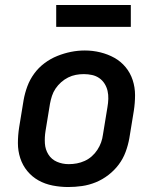

<svg xmlns="http://www.w3.org/2000/svg" viewBox="-20 -744 640 772"><path d="M254 8Q223 8 192 2Q161 -4 135 -18.5Q109 -33 90 -56Q71 -79 61.5 -108Q52 -137 52 -168.5Q52 -200 57 -232L75 -342Q80 -370 90 -397Q100 -424 117.5 -448Q135 -472 159 -490Q183 -508 210.5 -519Q238 -530 265.5 -535.5Q293 -541 321 -541Q353 -541 383.5 -533.5Q414 -526 440 -511.5Q466 -497 485 -474Q504 -451 513.5 -422Q523 -393 523 -361.5Q523 -330 518 -298L500 -188Q495 -160 485 -133Q475 -106 457.5 -82.5Q440 -59 416 -40.5Q392 -22 365 -11Q338 0 310 4Q282 8 254 8ZM256 -84Q273 -84 289 -87Q305 -90 320.5 -97Q336 -104 349 -115.5Q362 -127 371.5 -141.5Q381 -156 386.5 -171.5Q392 -187 394 -203L412 -313Q415 -330 415.5 -346.5Q416 -363 412.5 -378.5Q409 -394 400.5 -407.5Q392 -421 379 -430Q366 -439 350 -442.5Q334 -446 317 -446Q301 -446 285 -443Q269 -440 254 -432.5Q239 -425 226 -413.5Q213 -402 203.5 -388Q194 -374 189 -358.5Q184 -343 181 -327L163 -217Q159 -192 160.5 -167.5Q162 -143 174.5 -123Q187 -103 209 -93.5Q231 -84 256 -84ZM206 -636V-724H506V-636Z"/></svg>

Font: Iosevka Curly SmBdEx
Style: Italic
Weight: 600
Width: 7
Italic angle: -9°
Monospace: yes
Designer: Belleve Invis
Foundry: Belleve Invis
Version: Version 11.1.0; ttfautohint (v1.8.3)